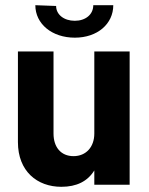

<svg xmlns="http://www.w3.org/2000/svg" viewBox="-20 -711 575 739"><path d="M216 8C275 8 317 -13 343 -55V0H479V-513H343V-197C343 -145 311 -110 263 -110C215 -110 186 -144 186 -197V-513H49V-164C49 -52 123 8 216 8ZM116 -691C116 -619 180 -566 268 -566C355 -566 416 -619 416 -691H339C339 -655 309 -631 268 -631C226 -631 196 -655 196 -688Z"/></svg>

Font: Vanilla Cream ExtraBold
Style: Regular
Weight: 800
Designer: Jeremy Tribby, Jinavaṁso
Foundry: Tribby Type
Version: Version 1.422;Glyphs 3.1.2 (3151)